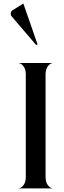

<svg xmlns="http://www.w3.org/2000/svg" viewBox="-20 -1052 356 1072"><path d="M234.4 -63.5Q234.4 -34.2 248 -17.1Q261.7 0 276.4 0H81.1Q96.7 0 110.4 -17.1Q124 -34.2 124 -63.5V-636.7Q124 -666 110.4 -683.1Q96.7 -700.2 81.1 -700.2H276.4Q261.7 -700.2 248 -683.1Q234.4 -666 234.4 -636.7ZM189.5 -804.7 182.6 -799.8 44.9 -960.9Q40 -965.8 40 -974.6Q40 -989.3 50.8 -995.1L110.4 -1032.2Z"/></svg>

Font: Olivea
Style: LigaturesFont
Weight: 400
Designer: Achmad Aprilia Pratama
Version: Version 001.000